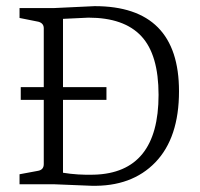

<svg xmlns="http://www.w3.org/2000/svg" viewBox="-20 -594 646 619"><path d="M491.2 -288.1Q491.2 -418 435.5 -477.5Q379.9 -537.1 265.1 -537.1Q263.2 -537.1 183.1 -533.2V-313H323.2V-272H183.1V-37.1Q230 -29.3 283.2 -30.8Q491.2 -36.6 491.2 -288.1ZM43 0V-32.2L101.1 -43Q121.1 -45.9 121.1 -64.9V-272H46.9V-313H121.1V-502.9Q121.1 -519 104 -523.9L43 -536.1V-567.9H151.9L285.2 -574.2Q557.1 -574.2 557.1 -299.8Q557.1 -149.9 481 -70.8Q404.8 8.3 273.9 4.9L152.8 0Z"/></svg>

Font: Yrsa-Light
Style: Regular
Weight: 300
Designer: Anna Giedrys (Yrsa+Rasa design), David Brezina (Yrsa art-direction, Rasa art-direction, design)
Foundry: Rosetta Type Foundry
Version: Version 1.001;PS 1.1;hotconv 1.0.88;makeotf.lib2.5.647800